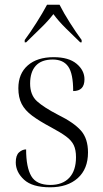

<svg xmlns="http://www.w3.org/2000/svg" viewBox="-20 -786 437 816"><path d="M193 10Q117 10 82 -22.5Q47 -55 47 -96Q47 -126 61 -138.5Q75 -151 91 -151Q91 -75 113 -37.5Q135 0 194 0Q246 0 274.5 -30.5Q303 -61 303 -118Q303 -149 293.5 -169Q284 -189 261 -206Q238 -223 197 -245Q148 -271 117 -294Q86 -317 72 -344.5Q58 -372 58 -411Q58 -473 98 -508Q138 -543 208 -543Q272 -543 305.5 -515Q339 -487 339 -449Q339 -399 291 -399Q291 -473 270 -503Q249 -533 204 -533Q156 -533 132 -506.5Q108 -480 108 -431Q108 -382 137.5 -355.5Q167 -329 227 -298Q294 -265 324 -231Q354 -197 354 -138Q354 -68 310.5 -29Q267 10 193 10ZM85 -616Q108 -647 135 -689.5Q162 -732 180 -766H233Q250 -732 277 -689.5Q304 -647 327 -616V-606H321Q294 -632 261 -664.5Q228 -697 207 -726Q183 -695 151.5 -665Q120 -635 91 -606H85Z"/></svg>

Font: Noto Serif Display SemiCondensed Light
Style: Regular
Weight: 300
Width: 4
Designer: Monotype Design Team
Foundry: Monotype Imaging Inc.
Version: Version 2.009